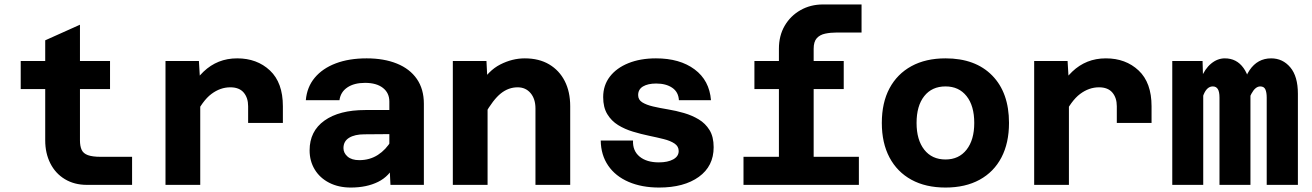

<svg xmlns="http://www.w3.org/2000/svg" viewBox="-20 -830 5890 862"><path d="M370 0Q314 0 271.5 -25.5Q229 -51 206 -96.5Q183 -142 183 -200V-649L339 -719V-200Q339 -174 346.5 -157.5Q354 -141 374.5 -133.5Q395 -126 432 -126H573V0ZM73 -430V-556H474V-430Z M1094 -278V-353Q1094 -391 1074 -414.5Q1054 -438 1014 -438Q969 -438 929 -408Q889 -378 853 -304L837 -435Q863 -479 894 -508.5Q925 -538 962.5 -553Q1000 -568 1045 -568Q1134 -568 1192 -513.5Q1250 -459 1250 -353V-278ZM723 0V-556H873L879 -456V0Z M1733 0 1728 -100V-374Q1728 -413 1699 -435.5Q1670 -458 1619 -458Q1570 -458 1539.5 -437.5Q1509 -417 1504 -380H1353Q1358 -439 1393 -481Q1428 -523 1487.5 -545.5Q1547 -568 1626 -568Q1704 -568 1762 -544.5Q1820 -521 1851.5 -475.5Q1883 -430 1883 -364V0ZM1555 12Q1500 12 1458 -9.5Q1416 -31 1393 -69Q1370 -107 1370 -155Q1370 -241 1436.5 -288.5Q1503 -336 1620 -336H1743V-228L1616 -227Q1573 -227 1547.5 -211.5Q1522 -196 1522 -165Q1522 -143 1540.5 -127Q1559 -111 1593 -111Q1640 -111 1676.5 -134.5Q1713 -158 1737 -199L1754 -94Q1729 -39 1677.5 -13.5Q1626 12 1555 12Z M2384 0V-343Q2384 -386 2362 -412Q2340 -438 2304 -438Q2263 -438 2228.5 -410.5Q2194 -383 2156 -316L2134 -448Q2172 -513 2226 -540.5Q2280 -568 2336 -568Q2400 -568 2445.5 -541Q2491 -514 2515.5 -466Q2540 -418 2540 -353V0ZM2013 0V-556H2164L2169 -457V0Z M2939 12Q2861 12 2802 -13.5Q2743 -39 2710.5 -86.5Q2678 -134 2677 -199H2822Q2820 -153 2851.5 -127Q2883 -101 2938 -101Q2978 -101 3002.5 -114.5Q3027 -128 3027 -152Q3027 -173 3008.5 -185.5Q2990 -198 2960 -205.5Q2930 -213 2894 -220.5Q2858 -228 2821.5 -239Q2785 -250 2755 -268.5Q2725 -287 2706.5 -317.5Q2688 -348 2688 -394Q2688 -447 2718 -486Q2748 -525 2801.5 -546.5Q2855 -568 2925 -568Q3032 -568 3098.5 -518.5Q3165 -469 3172 -380H3028Q3026 -417 2998 -436Q2970 -455 2926 -455Q2889 -455 2867 -442Q2845 -429 2845 -403Q2845 -382 2863.5 -370.5Q2882 -359 2912 -352Q2942 -345 2978.5 -339Q3015 -333 3051 -322.5Q3087 -312 3117 -294Q3147 -276 3165.5 -246Q3184 -216 3184 -169Q3184 -84 3117.5 -36Q3051 12 2939 12Z M3477 0V-611Q3477 -670 3503 -714.5Q3529 -759 3574 -784.5Q3619 -810 3675 -810H3848V-684H3737Q3709 -684 3685 -679Q3661 -674 3647 -658.5Q3633 -643 3633 -611V0ZM3367 -430V-556H3768V-430ZM3318 0V-126H3836V0Z M4225 12Q4136 12 4072 -23Q4008 -58 3973.5 -123Q3939 -188 3939 -278Q3939 -369 3973.5 -433.5Q4008 -498 4072 -533Q4136 -568 4225 -568Q4359 -568 4434.5 -491Q4510 -414 4510 -278Q4510 -188 4476 -123Q4442 -58 4378 -23Q4314 12 4225 12ZM4225 -114Q4285 -114 4319.5 -158Q4354 -202 4354 -278Q4354 -355 4319.5 -398.5Q4285 -442 4225 -442Q4164 -442 4129.5 -398.5Q4095 -355 4095 -278Q4095 -202 4129.5 -158Q4164 -114 4225 -114Z M4994 -278V-353Q4994 -391 4974 -414.5Q4954 -438 4914 -438Q4869 -438 4829 -408Q4789 -378 4753 -304L4737 -435Q4763 -479 4794 -508.5Q4825 -538 4862.5 -553Q4900 -568 4945 -568Q5034 -568 5092 -513.5Q5150 -459 5150 -353V-278ZM4623 0V-556H4773L4779 -456V0Z M5667 0V-392Q5667 -415 5661 -428.5Q5655 -442 5638 -442Q5616 -442 5598.5 -409.5Q5581 -377 5570 -296L5560 -371Q5554 -462 5590 -515Q5626 -568 5687 -568Q5739 -568 5773 -527.5Q5807 -487 5807 -409V0ZM5243 0V-556H5379L5382 -453V0ZM5455 0V-392Q5455 -418 5447.5 -430Q5440 -442 5425 -442Q5399 -442 5384 -406Q5369 -370 5358 -296L5359 -377Q5355 -435 5372 -478Q5389 -521 5417.5 -544.5Q5446 -568 5479 -568Q5532 -568 5563 -524.5Q5594 -481 5594 -411V0Z"/></svg>

Font: Azeret Mono Thin
Style: Bold
Weight: 700
Version: Version 1.002